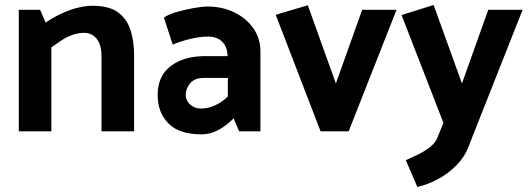

<svg xmlns="http://www.w3.org/2000/svg" viewBox="-20 -524 2115 766"><path d="M185 0V-335Q202 -347 222.5 -361Q243 -375 267 -384Q291 -393 315 -393Q347 -393 366 -369Q385 -345 385 -298V0H515V-304Q515 -360 500.5 -404.5Q486 -449 450.5 -475Q415 -501 349 -501Q323 -501 291.5 -493.5Q260 -486 226.5 -470.5Q193 -455 162 -434L140 -485H55V0Z M721 -145Q721 -171 739 -192Q757 -213 791 -213H889V-139Q864 -115 836.5 -103Q809 -91 782 -91Q764 -91 750.5 -98.5Q737 -106 729 -118.5Q721 -131 721 -145ZM669 -346Q696 -358 736 -368Q776 -378 810 -378Q846 -378 866.5 -357.5Q887 -337 888 -301V-300H793Q711 -299 660 -259.5Q609 -220 609 -145Q609 -75 652 -31.5Q695 12 784 12Q820 12 852.5 -6Q885 -24 912 -52L934 0H1019V-319Q1019 -371 990.5 -411.5Q962 -452 914 -475Q866 -498 808 -498Q788 -498 753.5 -492Q719 -486 686 -476.5Q653 -467 634 -454Z M1371 0 1562 -485H1425L1320 -191L1208 -503L1080 -465L1259 0Z M1726 23Q1718 45 1696.5 62Q1675 79 1648.5 92Q1622 105 1599 115L1645 222Q1688 212 1728.5 190Q1769 168 1801 135.5Q1833 103 1848 64L2065 -485H1928L1823 -191L1710 -504L1582 -464L1749 -34Z"/></svg>

Font: Catamaran
Style: Bold
Weight: 700
Designer: Pria Ravichandran
Version: Version 2.000